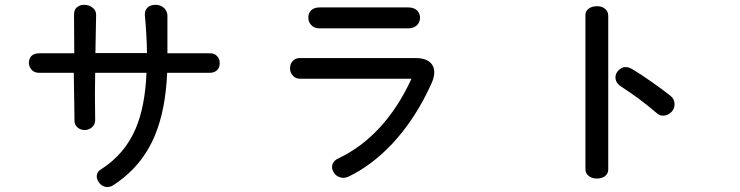

<svg xmlns="http://www.w3.org/2000/svg" viewBox="-20 -761 3040 789"><path d="M284.2 -702.1 285.2 -542H140.6Q120.1 -542 108.4 -530.3Q98.6 -518.6 98.6 -502Q99.6 -486.3 109.4 -474.6Q121.1 -461.9 139.6 -461.9H283.2L285.2 -333L286.1 -264.6Q286.1 -247.1 299.8 -236.3Q311.5 -226.6 329.1 -226.6Q345.7 -227.5 357.4 -237.3Q371.1 -249 371.1 -267.6Q370.1 -317.4 370.1 -371.1Q370.1 -425.8 371.1 -461.9H582Q576.2 -322.3 537.1 -231.4Q492.2 -127 395.5 -65.4Q379.9 -56.6 377.9 -41Q376 -26.4 385.7 -12.7Q394.5 1 409.2 5.9Q425.8 10.7 442.4 2Q563.5 -75.2 617.2 -206.1Q660.2 -309.6 667 -461.9H842.8Q862.3 -461.9 874 -474.6Q883.8 -486.3 882.8 -502.9Q882.8 -519.5 872.1 -530.3Q860.4 -543 841.8 -542H668V-656.2V-699.2Q666 -718.8 651.4 -730.5Q637.7 -741.2 619.1 -741.2Q600.6 -741.2 587.9 -731.4Q574.2 -719.7 575.2 -699.2Q578.1 -672.9 581.1 -622.1Q584 -574.2 584 -543H372.1L375 -700.2Q375 -718.8 360.4 -729.5Q347.7 -740.2 329.1 -741.2Q310.5 -742.2 297.9 -732.4Q284.2 -722.7 284.2 -702.1Z M1293 -730.5Q1270.5 -730.5 1257.8 -717.8Q1246.1 -705.1 1247.1 -687.5Q1247.1 -670.9 1258.8 -658.2Q1271.5 -644.5 1292 -644.5H1658.2Q1680.7 -644.5 1694.3 -658.2Q1706.1 -670.9 1706.1 -687.5Q1706.1 -705.1 1694.3 -717.8Q1680.7 -730.5 1658.2 -730.5ZM1212.9 -522.5Q1193.4 -522.5 1182.6 -509.8Q1171.9 -498 1171.9 -480.5Q1171.9 -462.9 1182.6 -451.2Q1193.4 -437.5 1212.9 -437.5H1670.9Q1617.2 -320.3 1541 -237.3Q1465.8 -155.3 1371.1 -110.4Q1350.6 -101.6 1345.7 -84Q1341.8 -69.3 1350.6 -53.7Q1358.4 -39.1 1375 -33.2Q1392.6 -26.4 1412.1 -35.2Q1505.9 -80.1 1589.8 -168Q1688.5 -273.4 1753.9 -419.9Q1774.4 -466.8 1755.9 -495.1Q1737.3 -522.5 1687.5 -522.5Z M2385.7 -697.3V-65.4Q2385.7 -47.9 2400.4 -37.1Q2413.1 -27.3 2432.6 -27.3Q2451.2 -27.3 2464.8 -36.1Q2479.5 -46.9 2479.5 -64.5V-696.3Q2479.5 -715.8 2463.9 -726.6Q2451.2 -736.3 2431.6 -735.4Q2413.1 -735.4 2399.4 -725.6Q2384.8 -714.8 2385.7 -697.3ZM2577.1 -477.5Q2559.6 -488.3 2542 -484.4Q2526.4 -479.5 2516.6 -465.8Q2506.8 -452.1 2509.8 -435.5Q2512.7 -418.9 2531.2 -406.2Q2568.4 -381.8 2603.5 -356.4Q2642.6 -327.1 2676.8 -297.9Q2691.4 -283.2 2710 -286.1Q2727.5 -288.1 2740.2 -301.8Q2752.9 -316.4 2752 -334Q2752 -353.5 2735.4 -367.2Q2703.1 -392.6 2663.1 -420.9Q2615.2 -455.1 2577.1 -477.5Z"/></svg>

Font: GungsuhChe
Style: Regular
Weight: 400
Monospace: yes
Version: Version 2.21